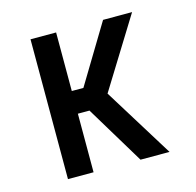

<svg xmlns="http://www.w3.org/2000/svg" viewBox="-84 -617 717 703"><g transform="rotate(-15 275.0 -265.0)"><path d="M90 0V-530H187V-308H231L365 -530H475L311 -265L475 0H365L231 -222H187V0Z"/></g></svg>

Font: Lode Dark Term
Style: Bold
Weight: 700
Monospace: yes
Designer: Belleve Invis
Foundry: Belleve Invis
Version: Version 29.2.0